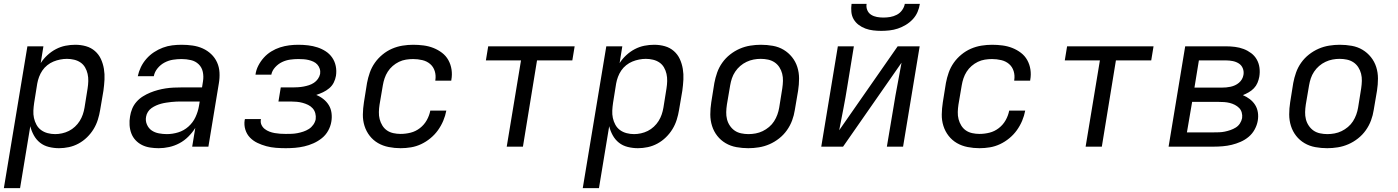

<svg xmlns="http://www.w3.org/2000/svg" viewBox="-24 -760 7244 995"><path d="M-4 215 118 -520H201L187 -433Q201 -455 221.5 -474Q242 -493 266 -505.5Q290 -518 315.5 -523Q341 -528 366 -528Q395 -528 421.5 -520.5Q448 -513 468 -495.5Q488 -478 499 -454Q510 -430 514.5 -403Q519 -376 517.5 -347.5Q516 -319 512 -290L495 -190Q491 -165 483 -139.5Q475 -114 461 -91Q447 -68 427 -48.5Q407 -29 383 -16Q359 -3 333 2.5Q307 8 282 8Q255 8 229 1.5Q203 -5 183.5 -20.5Q164 -36 151.5 -58.5Q139 -81 133 -106L80 215ZM262 -65Q279 -65 297.5 -69Q316 -73 333 -81.5Q350 -90 364.5 -103.5Q379 -117 389 -133Q399 -149 405 -166.5Q411 -184 414 -202L430 -302Q433 -321 433.5 -340Q434 -359 430 -377Q426 -395 417 -410.5Q408 -426 393.5 -436Q379 -446 360.5 -450.5Q342 -455 323 -455Q306 -455 288 -451.5Q270 -448 253 -441Q236 -434 221 -422Q206 -410 195.5 -394.5Q185 -379 178.5 -361.5Q172 -344 169 -327L153 -227Q150 -207 149 -187Q148 -167 152 -148.5Q156 -130 165 -113.5Q174 -97 189 -86Q204 -75 223 -70Q242 -65 262 -65Z M799 8H798Q776 8 753.5 4.5Q731 1 712 -8.5Q693 -18 678.5 -33.5Q664 -49 656.5 -69Q649 -89 647.5 -111.5Q646 -134 650 -157Q653 -177 661 -196.5Q669 -216 683.5 -232.5Q698 -249 716.5 -260.5Q735 -272 754.5 -280Q774 -288 794.5 -293.5Q815 -299 835 -302Q855 -305 875.5 -306Q896 -307 916 -307H1023L1028 -339Q1032 -364 1027 -387.5Q1022 -411 1005.5 -427Q989 -443 965.5 -448.5Q942 -454 917 -454Q895 -454 872.5 -450.5Q850 -447 829 -436Q808 -425 792.5 -406Q777 -387 773 -365H690Q695 -389 706 -412Q717 -435 734.5 -455Q752 -475 774 -489.5Q796 -504 820 -513Q844 -522 868.5 -525Q893 -528 917 -528Q946 -528 974 -524Q1002 -520 1026.5 -509Q1051 -498 1070.5 -479.5Q1090 -461 1101 -436.5Q1112 -412 1113.5 -384Q1115 -356 1110 -327L1056 0H972L988 -97Q973 -73 952 -52Q931 -31 905.5 -17.5Q880 -4 852.5 2Q825 8 799 8ZM841 -65Q870 -65 899.5 -74Q929 -83 952.5 -104Q976 -125 989 -153Q1002 -181 1007 -210L1011 -234H916Q903 -234 890 -233.5Q877 -233 864 -231.5Q851 -230 837.5 -228Q824 -226 811 -222.5Q798 -219 785.5 -213.5Q773 -208 761.5 -200Q750 -192 742.5 -180Q735 -168 733 -155Q729 -134 737.5 -114.5Q746 -95 762 -84Q778 -73 799 -69Q820 -65 841 -65Z M1457 8Q1431 8 1405.5 6Q1380 4 1356 -2.5Q1332 -9 1310 -19.5Q1288 -30 1271.5 -47Q1255 -64 1247.5 -88Q1240 -112 1244 -138Q1245 -139 1245 -140Q1245 -141 1245 -143H1328Q1328 -142 1328 -141.5Q1328 -141 1328 -141Q1325 -126 1331 -113Q1337 -100 1348 -91.5Q1359 -83 1372 -78Q1385 -73 1399 -70.5Q1413 -68 1427.5 -67Q1442 -66 1457 -66Q1472 -66 1487 -66.5Q1502 -67 1517.5 -70Q1533 -73 1548 -78Q1563 -83 1576.5 -91.5Q1590 -100 1599.5 -113.5Q1609 -127 1612 -142Q1614 -158 1610 -173Q1606 -188 1596 -199Q1586 -210 1572.5 -216.5Q1559 -223 1544.5 -227Q1530 -231 1514 -232.5Q1498 -234 1482 -234H1419L1431 -307H1495Q1508 -307 1522 -308Q1536 -309 1549.5 -311.5Q1563 -314 1577 -318.5Q1591 -323 1603 -331Q1615 -339 1623.5 -351Q1632 -363 1635 -377Q1637 -391 1633 -403.5Q1629 -416 1620.5 -425.5Q1612 -435 1600 -440.5Q1588 -446 1575.5 -449Q1563 -452 1549.5 -453Q1536 -454 1522 -454Q1501 -454 1479.5 -451Q1458 -448 1438 -438.5Q1418 -429 1402 -411.5Q1386 -394 1382 -373H1300Q1303 -397 1314.5 -419.5Q1326 -442 1343 -461Q1360 -480 1382 -493.5Q1404 -507 1427.5 -514.5Q1451 -522 1474.5 -525Q1498 -528 1522 -528Q1548 -528 1573 -525Q1598 -522 1621 -514.5Q1644 -507 1664 -494Q1684 -481 1697.5 -461.5Q1711 -442 1716 -417.5Q1721 -393 1717 -367Q1714 -349 1705.5 -332Q1697 -315 1682 -302.5Q1667 -290 1650 -282Q1633 -274 1615 -268Q1635 -260 1652 -246.5Q1669 -233 1680 -215Q1691 -197 1694 -174.5Q1697 -152 1693 -129Q1689 -105 1676.5 -82.5Q1664 -60 1644 -44Q1624 -28 1600.5 -17.5Q1577 -7 1553 -1.5Q1529 4 1505 6Q1481 8 1457 8Z M2052 8Q2021 8 1990.5 2Q1960 -4 1935 -18.5Q1910 -33 1892 -56Q1874 -79 1865 -107.5Q1856 -136 1856.5 -167Q1857 -198 1862 -230L1878 -330Q1883 -357 1892.5 -384Q1902 -411 1918.5 -434.5Q1935 -458 1958 -477Q1981 -496 2007.5 -507.5Q2034 -519 2062 -523.5Q2090 -528 2117 -528Q2144 -528 2171 -524.5Q2198 -521 2222 -511.5Q2246 -502 2266.5 -486.5Q2287 -471 2299.5 -448.5Q2312 -426 2316 -399.5Q2320 -373 2315 -346Q2315 -345 2315 -344Q2315 -343 2314 -342H2232Q2232 -343 2232 -343.5Q2232 -344 2232 -344Q2236 -369 2229 -391.5Q2222 -414 2205 -428.5Q2188 -443 2164.5 -448.5Q2141 -454 2117 -454Q2099 -454 2080 -451Q2061 -448 2043.5 -439.5Q2026 -431 2011 -418Q1996 -405 1985.5 -388.5Q1975 -372 1969 -354Q1963 -336 1960 -318L1943 -218Q1940 -199 1939.5 -179.5Q1939 -160 1943.5 -142.5Q1948 -125 1957.5 -109.5Q1967 -94 1981.5 -84Q1996 -74 2014.5 -70Q2033 -66 2052 -66Q2078 -66 2104 -72.5Q2130 -79 2152 -96Q2174 -113 2187.5 -137Q2201 -161 2206 -187H2289Q2284 -160 2273 -134Q2262 -108 2245.5 -85Q2229 -62 2206.5 -43.5Q2184 -25 2158.5 -13Q2133 -1 2106 3.5Q2079 8 2052 8Z M2602 0 2676 -447H2494L2506 -520H2954L2942 -447H2759L2686 0Z M2996 215 3118 -520H3201L3187 -433Q3201 -455 3221.5 -474Q3242 -493 3266 -505.5Q3290 -518 3315.5 -523Q3341 -528 3366 -528Q3395 -528 3421.5 -520.5Q3448 -513 3468 -495.5Q3488 -478 3499 -454Q3510 -430 3514.5 -403Q3519 -376 3517.5 -347.5Q3516 -319 3512 -290L3495 -190Q3491 -165 3483 -139.5Q3475 -114 3461 -91Q3447 -68 3427 -48.5Q3407 -29 3383 -16Q3359 -3 3333 2.5Q3307 8 3282 8Q3255 8 3229 1.5Q3203 -5 3183.5 -20.5Q3164 -36 3151.5 -58.5Q3139 -81 3133 -106L3080 215ZM3262 -65Q3279 -65 3297.5 -69Q3316 -73 3333 -81.5Q3350 -90 3364.5 -103.5Q3379 -117 3389 -133Q3399 -149 3405 -166.5Q3411 -184 3414 -202L3430 -302Q3433 -321 3433.5 -340Q3434 -359 3430 -377Q3426 -395 3417 -410.5Q3408 -426 3393.5 -436Q3379 -446 3360.5 -450.5Q3342 -455 3323 -455Q3306 -455 3288 -451.5Q3270 -448 3253 -441Q3236 -434 3221 -422Q3206 -410 3195.5 -394.5Q3185 -379 3178.5 -361.5Q3172 -344 3169 -327L3153 -227Q3150 -207 3149 -187Q3148 -167 3152 -148.5Q3156 -130 3165 -113.5Q3174 -97 3189 -86Q3204 -75 3223 -70Q3242 -65 3262 -65Z M3854 8Q3823 8 3792.5 2.5Q3762 -3 3736.5 -18Q3711 -33 3693 -56Q3675 -79 3666 -107.5Q3657 -136 3657 -167Q3657 -198 3662 -230L3678 -330Q3683 -357 3692.5 -384Q3702 -411 3719 -435Q3736 -459 3759.5 -477.5Q3783 -496 3809.5 -507.5Q3836 -519 3864 -523.5Q3892 -528 3919 -528Q3951 -528 3981.5 -522.5Q4012 -517 4037 -502Q4062 -487 4080.5 -464Q4099 -441 4108 -412.5Q4117 -384 4117 -353Q4117 -322 4112 -290L4095 -190Q4091 -163 4081 -136Q4071 -109 4054 -85Q4037 -61 4013.5 -42.5Q3990 -24 3963.5 -12.5Q3937 -1 3909 3.5Q3881 8 3854 8ZM3855 -65Q3873 -65 3892 -68.5Q3911 -72 3928.5 -80.5Q3946 -89 3961.5 -102Q3977 -115 3987.5 -131.5Q3998 -148 4004.5 -166Q4011 -184 4014 -202L4030 -302Q4033 -322 4033.5 -341Q4034 -360 4029.5 -378Q4025 -396 4015 -411.5Q4005 -427 3990 -437Q3975 -447 3956.5 -451Q3938 -455 3918 -455Q3900 -455 3881.5 -451.5Q3863 -448 3845 -439.5Q3827 -431 3812 -418Q3797 -405 3786 -388.5Q3775 -372 3769 -354Q3763 -336 3760 -318L3743 -218Q3740 -198 3739.5 -179Q3739 -160 3743.5 -142Q3748 -124 3758.5 -108.5Q3769 -93 3783.5 -83Q3798 -73 3817 -69Q3836 -65 3855 -65Z M4232 0 4318 -520H4401L4367 -312Q4358 -255 4347 -198.5Q4336 -142 4325 -85L4628 -520H4742L4656 0H4572L4607 -208Q4616 -265 4627 -321.5Q4638 -378 4648 -435L4345 0ZM4543 -600Q4522 -600 4501 -602.5Q4480 -605 4461 -612Q4442 -619 4426 -631Q4410 -643 4400 -660Q4390 -677 4388 -698Q4386 -719 4389 -740H4467Q4464 -723 4470.5 -707.5Q4477 -692 4490.5 -683.5Q4504 -675 4520.5 -672Q4537 -669 4554 -669Q4572 -669 4589.5 -672Q4607 -675 4623.5 -683.5Q4640 -692 4651 -707.5Q4662 -723 4665 -740H4743Q4740 -719 4731 -698Q4722 -677 4706 -660Q4690 -643 4670 -631Q4650 -619 4629 -612Q4608 -605 4586 -602.5Q4564 -600 4543 -600Z M5052 8Q5021 8 4990.5 2Q4960 -4 4935 -18.5Q4910 -33 4892 -56Q4874 -79 4865 -107.5Q4856 -136 4856.5 -167Q4857 -198 4862 -230L4878 -330Q4883 -357 4892.5 -384Q4902 -411 4918.5 -434.5Q4935 -458 4958 -477Q4981 -496 5007.5 -507.5Q5034 -519 5062 -523.5Q5090 -528 5117 -528Q5144 -528 5171 -524.5Q5198 -521 5222 -511.5Q5246 -502 5266.5 -486.5Q5287 -471 5299.5 -448.5Q5312 -426 5316 -399.5Q5320 -373 5315 -346Q5315 -345 5315 -344Q5315 -343 5314 -342H5232Q5232 -343 5232 -343.5Q5232 -344 5232 -344Q5236 -369 5229 -391.5Q5222 -414 5205 -428.5Q5188 -443 5164.5 -448.5Q5141 -454 5117 -454Q5099 -454 5080 -451Q5061 -448 5043.5 -439.5Q5026 -431 5011 -418Q4996 -405 4985.5 -388.5Q4975 -372 4969 -354Q4963 -336 4960 -318L4943 -218Q4940 -199 4939.5 -179.5Q4939 -160 4943.5 -142.5Q4948 -125 4957.5 -109.5Q4967 -94 4981.5 -84Q4996 -74 5014.5 -70Q5033 -66 5052 -66Q5078 -66 5104 -72.5Q5130 -79 5152 -96Q5174 -113 5187.5 -137Q5201 -161 5206 -187H5289Q5284 -160 5273 -134Q5262 -108 5245.5 -85Q5229 -62 5206.5 -43.5Q5184 -25 5158.5 -13Q5133 -1 5106 3.5Q5079 8 5052 8Z M5602 0 5676 -447H5494L5506 -520H5954L5942 -447H5759L5686 0Z M6032 0 6118 -520H6329Q6353 -520 6376.5 -517Q6400 -514 6421 -506Q6442 -498 6460 -484.5Q6478 -471 6489 -451.5Q6500 -432 6503 -409Q6506 -386 6502 -362Q6499 -346 6492.5 -330.5Q6486 -315 6474 -302.5Q6462 -290 6447 -281.5Q6432 -273 6417 -267Q6436 -259 6452.5 -246.5Q6469 -234 6480 -217Q6491 -200 6494.5 -178.5Q6498 -157 6494 -134Q6490 -111 6478 -89Q6466 -67 6447 -51Q6428 -35 6405 -25Q6382 -15 6359 -9.5Q6336 -4 6312.5 -2Q6289 0 6266 0ZM6166 -306H6308Q6319 -306 6330.5 -307Q6342 -308 6353.5 -310.5Q6365 -313 6376 -318Q6387 -323 6396.5 -331Q6406 -339 6412 -349.5Q6418 -360 6420 -372Q6423 -390 6416.5 -406Q6410 -422 6396 -431Q6382 -440 6364.5 -443.5Q6347 -447 6329 -447H6189ZM6127 -74H6266Q6280 -74 6294.5 -74.5Q6309 -75 6323.5 -78Q6338 -81 6352.5 -86Q6367 -91 6380 -99Q6393 -107 6401.5 -120Q6410 -133 6413 -148Q6415 -163 6411 -177Q6407 -191 6397.5 -200.5Q6388 -210 6375.5 -216.5Q6363 -223 6349 -226.5Q6335 -230 6320 -231Q6305 -232 6291 -232H6154Z M6854 8Q6823 8 6792.5 2.5Q6762 -3 6736.5 -18Q6711 -33 6693 -56Q6675 -79 6666 -107.5Q6657 -136 6657 -167Q6657 -198 6662 -230L6678 -330Q6683 -357 6692.5 -384Q6702 -411 6719 -435Q6736 -459 6759.5 -477.5Q6783 -496 6809.5 -507.5Q6836 -519 6864 -523.5Q6892 -528 6919 -528Q6951 -528 6981.5 -522.5Q7012 -517 7037 -502Q7062 -487 7080.5 -464Q7099 -441 7108 -412.5Q7117 -384 7117 -353Q7117 -322 7112 -290L7095 -190Q7091 -163 7081 -136Q7071 -109 7054 -85Q7037 -61 7013.5 -42.5Q6990 -24 6963.5 -12.5Q6937 -1 6909 3.5Q6881 8 6854 8ZM6855 -65Q6873 -65 6892 -68.5Q6911 -72 6928.5 -80.5Q6946 -89 6961.5 -102Q6977 -115 6987.5 -131.5Q6998 -148 7004.5 -166Q7011 -184 7014 -202L7030 -302Q7033 -322 7033.5 -341Q7034 -360 7029.5 -378Q7025 -396 7015 -411.5Q7005 -427 6990 -437Q6975 -447 6956.5 -451Q6938 -455 6918 -455Q6900 -455 6881.5 -451.5Q6863 -448 6845 -439.5Q6827 -431 6812 -418Q6797 -405 6786 -388.5Q6775 -372 6769 -354Q6763 -336 6760 -318L6743 -218Q6740 -198 6739.5 -179Q6739 -160 6743.5 -142Q6748 -124 6758.5 -108.5Q6769 -93 6783.5 -83Q6798 -73 6817 -69Q6836 -65 6855 -65Z"/></svg>

Font: Iosevka SS04 Extended Oblique
Style: Regular
Weight: 400
Width: 7
Italic angle: -9°
Monospace: yes
Designer: Belleve Invis
Foundry: Belleve Invis
Version: Version 19.0.0; ttfautohint (v1.8.4)